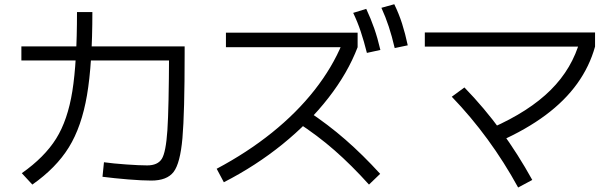

<svg xmlns="http://www.w3.org/2000/svg" viewBox="-20 -838 2852 890"><path d="M455.1 -18.6 461.9 -85.9Q502.9 -80.1 564.9 -75.7Q627 -71.3 662.1 -71.3Q710.9 -71.3 730 -101.6Q749 -131.8 755.9 -233.9Q762.7 -335.9 763.7 -594.7L800.8 -557.6H79.1V-623H835.9V-588.9Q835.9 -314.5 825.7 -197.8Q815.4 -81.1 784.7 -41Q753.9 -1 681.6 -1Q639.6 -1 574.2 -6.3Q508.8 -11.7 455.1 -18.6ZM336.9 -782.2H408.2Q408.2 -543 383.3 -397Q358.4 -251 299.3 -155.3Q240.2 -59.6 129.9 17.6L81.1 -35.2Q186.5 -109.4 240.2 -195.3Q293.9 -281.2 315.4 -415.5Q336.9 -549.8 336.9 -782.2Z M1566.4 -636.7 1586.9 -619.1H1027.3V-686.5H1637.7V-619.1Q1591.8 -499 1502.4 -384.3Q1413.1 -269.5 1289.6 -169.4Q1166 -69.3 1017.6 6.8L984.4 -55.7Q1126 -130.9 1240.7 -223.1Q1355.5 -315.4 1438 -420.4Q1520.5 -525.4 1566.4 -636.7ZM1357.4 -271.5 1405.3 -324.2Q1501 -260.7 1581.5 -190.4Q1662.1 -120.1 1742.2 -32.2L1690.4 17.6Q1609.4 -72.3 1530.8 -141.1Q1452.1 -210 1357.4 -271.5ZM1617.2 -778.3 1677.7 -796.9Q1699.2 -751 1714.8 -706.1Q1730.5 -661.1 1743.2 -606.4L1680.7 -592.8Q1667 -647.5 1652.3 -691.4Q1637.7 -735.4 1617.2 -778.3ZM1748 -801.8 1807.6 -818.4Q1829.1 -774.4 1843.8 -728.5Q1858.4 -682.6 1870.1 -627.9L1809.6 -615.2Q1796.9 -669.9 1782.2 -714.4Q1767.6 -758.8 1748 -801.8Z M2668.9 -652.3 2738.3 -622.1Q2712.9 -530.3 2655.8 -450.7Q2598.6 -371.1 2508.8 -304.2Q2418.9 -237.3 2295.9 -182.6L2259.8 -245.1Q2432.6 -321.3 2532.7 -420.9Q2632.8 -520.5 2668.9 -652.3ZM2074.2 -389.6 2132.8 -432.6Q2225.6 -336.9 2303.2 -230.5Q2380.9 -124 2447.3 -3.9L2381.8 31.2Q2252.9 -204.1 2074.2 -389.6ZM1949.2 -687.5H2738.3V-622.1H1949.2Z"/></svg>

Font: Pretendard JP Variable
Style: Regular
Weight: 400
Designer: Base glyphs from Inter by Rasmus Andersson; Hangul glyphs from Noto Sans CJK(Source Han Sans) by Jang Soo-young and Kang
Foundry: Kil Hyung-jin
Version: Version 1.307;Glyphs 3.2 (3192)